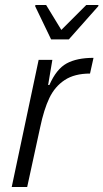

<svg xmlns="http://www.w3.org/2000/svg" viewBox="-20 -750 415 770"><path d="M135 -510H190L173 -409H178Q206 -473 247 -495.5Q288 -518 355 -518L341 -455Q279 -455 239.5 -429Q200 -403 178 -357Q156 -311 141 -239L89 0H27ZM185 -592 121 -725 122 -730H165L226 -630L326 -730H375L374 -725L256 -592Z"/></svg>

Font: Saira Semi Condensed Light
Style: Italic
Weight: 300
Width: 4
Italic angle: -12°
Designer: Hector Gatti with collaboration of the Omnibus-Type team
Foundry: Omnibus-Type
Version: Version 1.001; ttfautohint (v1.8)